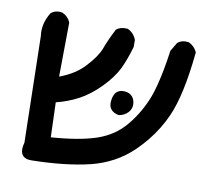

<svg xmlns="http://www.w3.org/2000/svg" viewBox="-63 -443 682 637"><g transform="rotate(10 278.5 -124.0)"><path d="M82 127Q73.7 127 66.9 125.5Q36.6 117.2 48.8 73.2L41 -284.7Q35.2 -324.7 58.6 -363.3L59.1 -364.3L59.6 -364.7Q74.2 -377.4 96.7 -374H97.2L98.1 -373.5Q107.9 -369.1 114.7 -362.3Q121.6 -355.5 125.5 -346.2L126 -344.7V-343.8L124 -162.6Q176.8 -182.1 207.5 -215.8Q241.2 -252 251.5 -279.8Q253.9 -287.1 257.3 -294.9Q260.7 -302.7 264.4 -311.3Q268.1 -319.8 272.5 -328.9Q276.9 -337.9 281.7 -347.2L282.2 -348.6L283.2 -349.1Q296.9 -360.4 319.8 -358.4H320.8L321.8 -357.9Q328.1 -355 333.5 -350.6Q338.9 -346.2 343 -340.3Q347.2 -334.5 350.1 -327.1L350.6 -326.2V-325.2V-303.7V-302.7V-302.2Q337.4 -256.8 322.3 -225.6Q306.6 -193.8 273.2 -159.4Q239.7 -125 202.6 -105Q185.1 -95.7 166.3 -88.6Q147.5 -81.5 127.9 -76.7L131.8 40.5Q227.5 33.7 284.7 14.2Q343.3 -5.9 379.9 -51.3Q398.4 -73.7 412.8 -98.9Q427.2 -124 437.5 -150.9Q444.3 -168.9 450.4 -192.6Q456.5 -216.3 462.2 -245.8Q467.8 -275.4 472.7 -310.5V-311.5L473.6 -312.5L489.3 -338.9L489.7 -339.8L490.2 -340.3Q504.9 -353 527.3 -349.6H528.3L528.8 -349.1Q547.4 -340.3 556.2 -321.8L556.6 -320.3V-318.8Q542 -173.3 509.3 -100.6Q498.5 -76.2 484.6 -53.7Q470.7 -31.2 454.1 -10.7Q437.5 9.8 418 28.8Q359.4 85.4 276.9 105.5Q195.3 125 82 127ZM339.8 -71.3Q323.2 -74.7 314.9 -84.5Q306.6 -94.2 307.6 -109.4Q308.1 -118.7 310.1 -125.7Q312 -132.8 315.4 -138.4Q318.8 -144 324.2 -147Q331.1 -151.4 339.6 -152.1Q348.1 -152.8 356.9 -150.4Q377 -144 381.3 -122.6Q385.3 -101.6 372.1 -87.4Q359.4 -73.7 341.3 -71.3H340.8Z"/></g></svg>

Font: NaikaiFont
Style: SemiBold
Weight: 600
Version: Version 1.89